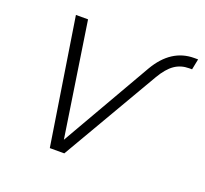

<svg xmlns="http://www.w3.org/2000/svg" viewBox="-98 -644 809 759"><g transform="rotate(20 306.5 -265.0)"><path d="M182 0 99 -530H150L223 -50L441 -429Q500 -530 597 -530H613L604 -485H592Q557 -485 530.5 -466.5Q504 -448 480 -407L243 0Z"/></g></svg>

Font: Geist Mono ExtraLight
Style: Italic
Weight: 200
Italic angle: -12°
Monospace: yes
Designer: Basement.studio, Andrés Briganti, Mateo Zaragoza
Foundry: Basement.studio, Vercel, Andrés Briganti, Guido Ferreyra, Mateo Zaragoza
Version: Version 1.500; ttfautohint (v1.8.4.7-5d5b)